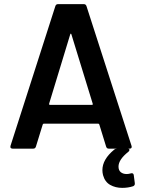

<svg xmlns="http://www.w3.org/2000/svg" viewBox="-20 -720 688 930"><path d="M494 -10 461 -117Q459 -121 456 -121H192Q189 -121 187 -117L154 -10Q151 0 141 0H41Q35 0 32 -3.5Q29 -7 31 -14L248 -690Q251 -700 261 -700H386Q396 -700 399 -690L617 -14Q618 -12 618 -9Q618 0 607 0H507Q497 0 494 -10ZM222 -212H425Q431 -212 429 -218L326 -553Q325 -557 323 -557Q321 -557 320 -553L218 -218Q217 -212 222 -212ZM633 171Q633 178 625 182Q601 190 572 190Q539 190 513.5 175.5Q488 161 479 128Q476 116 476 104Q476 52 533 5Q539 0 548 0H597Q607 0 607 6Q607 11 602 15Q554 53 554 87Q554 105 565 114Q576 123 594 123Q602 123 613 120L618 119Q627 119 628 129L633 167Z"/></svg>

Font: Amber EN SemiBold
Style: Regular
Weight: 600
Designer: Jeremy Tribby
Foundry: Tribby Type
Version: Version 1.408 November 24, 2021